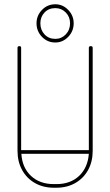

<svg xmlns="http://www.w3.org/2000/svg" viewBox="-20 -875 516 899"><path d="M396 -651Q396 -659 405 -659Q414 -659 414 -651V-169Q414 -118 392.5 -79Q371 -40 332.5 -18Q294 4 244 4H232Q182 4 143.5 -18Q105 -40 83.5 -79Q62 -118 62 -169V-651Q62 -659 71 -659Q79 -659 79 -651V-172H396ZM232 -13H244Q310 -13 350.5 -51.5Q391 -90 396 -155H80Q84 -90 125 -51.5Q166 -13 232 -13ZM239 -676Q202 -676 176.5 -702.5Q151 -729 151 -766Q151 -802 176.5 -828.5Q202 -855 239 -855Q274 -855 299.5 -828.5Q325 -802 325 -766Q325 -729 299.5 -702.5Q274 -676 239 -676ZM239 -693Q268 -693 288 -714Q308 -735 308 -766Q308 -796 288 -816.5Q268 -837 239 -837Q208 -837 188.5 -816.5Q169 -796 169 -766Q169 -735 188.5 -714Q208 -693 239 -693Z"/></svg>

Font: Libertine Sup Thin
Style: Regular
Weight: 100
Designer: Bastien Sozeau
Foundry: NBR — Bastien Sozeau
Version: Version 2.003; ttfautohint (v1.8.4.7-5d5b);gftools[0.9.33]